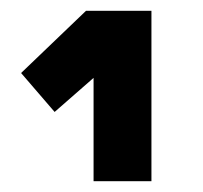

<svg xmlns="http://www.w3.org/2000/svg" viewBox="-20 -653 375 355"><path d="M260 -633V-318H153V-509L81 -446L19 -518L139 -633Z"/></svg>

Font: Tajawal ExtraBold
Style: Regular
Weight: 800
Designer: Boutros Fonts
Foundry: Created by Boutros International 2017
Version: Version 1.700